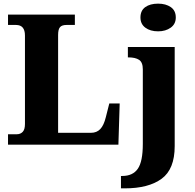

<svg xmlns="http://www.w3.org/2000/svg" viewBox="-20 -794 1070 1054"><path d="M24 -57H72Q92 -57 104.5 -70Q117 -83 117 -113V-599Q117 -657 68 -657H24V-714H391V-657H345Q320 -657 309.5 -645Q299 -633 299 -602V-65H480Q511 -65 530.5 -85.5Q550 -106 561 -151L580 -226H637L630 0H24ZM751 -698Q751 -736 777.5 -755Q804 -774 848 -774Q890 -774 917.5 -755Q945 -736 945 -698Q945 -662 917 -642Q889 -622 848 -622Q805 -622 778 -642Q751 -662 751 -698ZM644 172H651Q709 172 736.5 132.5Q764 93 764 -4V-413Q764 -452 743.5 -465.5Q723 -479 685 -479H682V-536H939V8Q939 135 867 187.5Q795 240 665 240H644Z"/></svg>

Font: Noto Serif ExtraBold
Style: Regular
Weight: 800
Designer: Monotype Design Team
Foundry: Monotype Imaging Inc.
Version: Version 1.001